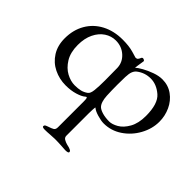

<svg xmlns="http://www.w3.org/2000/svg" viewBox="-159 -633 1129 1129"><g transform="rotate(45 405.5 -68.0)"><path d="M311 276Q311 269 316.5 265.5Q322 262 334 258Q356 251 366.5 244.5Q377 238 377 220V5Q377 -25 371 -25Q367 -25 362 -20Q347 -7 312.5 3.5Q278 14 235 14Q182 14 136 -8.5Q90 -31 62.5 -74.5Q35 -118 35 -178Q35 -248 66 -301.5Q97 -355 153 -384.5Q209 -414 282 -414Q335 -414 371 -403.5Q407 -393 410 -392Q420 -392 425 -397.5Q430 -403 436 -417Q440 -421 443 -421Q448 -421 453.5 -418Q459 -415 459 -411Q450 -355 450 -348Q461 -359 488.5 -374.5Q516 -390 549.5 -402Q583 -414 612 -414Q661 -414 698.5 -387Q736 -360 756 -316.5Q776 -273 776 -225Q776 -166 745.5 -110.5Q715 -55 663.5 -20.5Q612 14 551 14Q529 14 497 4.5Q465 -5 451 -18Q449 -18 448 2Q447 22 447 33V220Q447 235 460 242.5Q473 250 486.5 253.5Q500 257 505 258Q517 262 522.5 265.5Q528 269 528 276Q528 285 502 285Q501 285 471.5 283Q442 281 412 281Q396 281 374 283Q352 285 332 285Q311 285 311 276ZM358 -47Q371 -56 374.5 -88Q378 -120 378 -171L377 -275Q375 -320 340.5 -351Q306 -382 257 -382Q220 -382 188 -361Q156 -340 136.5 -300Q117 -260 117 -205Q117 -143 142 -102.5Q167 -62 202.5 -43Q238 -24 272 -24Q300 -24 320 -29Q340 -34 358 -47ZM696 -193Q696 -294 652.5 -331.5Q609 -369 560 -369Q512 -369 474 -340Q462 -331 455.5 -315Q449 -299 448 -269L447 -205Q447 -157 449 -115Q452 -62 473 -42Q485 -31 509.5 -24Q534 -17 566 -17Q590 -17 620.5 -34.5Q651 -52 673.5 -92Q696 -132 696 -193Z"/></g></svg>

Font: EB Garamond
Style: Regular
Weight: 400
Designer: Georg Duffner and Octavio Pardo
Foundry: Georg Duffner
Version: Version 1.000; ttfautohint (v1.6)